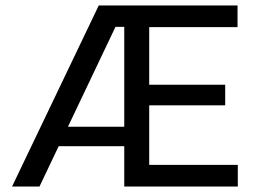

<svg xmlns="http://www.w3.org/2000/svg" viewBox="-20 -680 923 700"><path d="M24 0 340 -660H494L434 -582H401L124 0ZM152 -147V-218H470V-147ZM482 0V-79H847V0ZM433 0V-660H524V0ZM482 -296V-371H801V-296ZM482 -581V-660H846V-581Z"/></svg>

Font: Bricolage Grotesque 36pt
Style: Regular
Weight: 400
Designer: Mathieu Triay
Foundry: Atelier Triay
Version: Version 1.001;gftools[0.9.33.dev8+g029e19f]